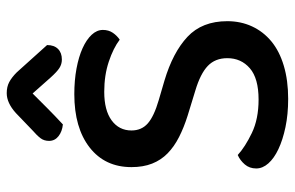

<svg xmlns="http://www.w3.org/2000/svg" viewBox="-173 -690 877 571"><g transform="rotate(-90 265.5 -404.5)"><path d="M255 -74Q318 -74 348 -100Q378 -126 378 -167Q378 -203 355 -225Q332 -247 282 -262L207 -285Q172 -296 143.5 -310.5Q115 -325 95 -344.5Q75 -364 64.5 -390.5Q54 -417 54 -452Q54 -531 112.5 -576.5Q171 -622 271 -622Q312 -622 347 -615.5Q382 -609 407.5 -597.5Q433 -586 447.5 -570.5Q462 -555 462 -537Q462 -520 453.5 -507.5Q445 -495 433 -487Q408 -506 367.5 -519.5Q327 -533 278 -533Q223 -533 193 -511Q163 -489 163 -452Q163 -422 184 -403.5Q205 -385 253 -371L311 -354Q395 -329 441.5 -285.5Q488 -242 488 -167Q488 -127 472.5 -93.5Q457 -60 428 -36Q399 -12 355.5 1Q312 14 257 14Q211 14 173 6Q135 -2 107.5 -15Q80 -28 65 -45Q50 -62 50 -81Q50 -101 62 -115Q74 -129 90 -136Q114 -114 155.5 -94Q197 -74 255 -74ZM273 -746Q254 -727 230.5 -703.5Q207 -680 181 -656Q160 -658 146 -669Q132 -680 132 -697Q132 -712 140 -722.5Q148 -733 164 -747L215 -796Q245 -823 274 -823Q293 -823 307 -815.5Q321 -808 336 -793L417 -703Q417 -682 405.5 -670.5Q394 -659 374 -659Q360 -659 348.5 -666.5Q337 -674 320 -693Z"/></g></svg>

Font: Baloo Paaji 2 Medium
Style: Regular
Weight: 500
Designer: Shuchita Grover, Noopur Datye and Ek Type
Foundry: Ek Type
Version: Version 1.640;hotconv 1.0.111;makeotfexe 2.5.65597; ttfautoh